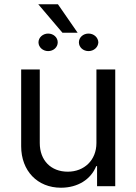

<svg xmlns="http://www.w3.org/2000/svg" viewBox="-20 -871 638 898"><path d="M431 -202C431 -122 374 -68 297 -68C218 -68 166 -121 166 -202V-546H79V-187C79 -72 155 7 265 7C344 7 405 -32 430 -94H434V0H519V-546H431ZM159 -851 272 -718H343L251 -851ZM160 -673C160 -650 181 -632 205 -632C230 -632 250 -650 250 -673C250 -696 230 -714 205 -714C181 -714 160 -696 160 -673ZM349 -673C349 -650 369 -632 394 -632C419 -632 439 -650 440 -673C439 -696 419 -714 394 -714C369 -714 349 -696 349 -673Z"/></svg>

Font: Wafeq
Style: Regular
Weight: 400
Designer: Rasmus Andersson & Azza Alameddine
Foundry: Google & TypeTogether
Version: Version 3.000;FEAKit 1.0